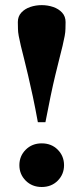

<svg xmlns="http://www.w3.org/2000/svg" viewBox="-20 -718 324 748"><path d="M235.5 -632 235 -606Q235 -594 232 -577.8Q229 -561.5 223.8 -539.5Q218.5 -517.5 211.2 -489Q204 -460.5 195.2 -424.2Q186.5 -388 177 -342.5Q167.5 -297 157 -242H127.5Q117.5 -297 107.8 -342.5Q98 -388 89.5 -424.2Q81 -460.5 73.8 -489Q66.5 -517.5 61.2 -539.5Q56 -561.5 53 -577.8Q50 -594 50 -606L49.5 -632Q49.5 -654 63 -668.8Q76.5 -683.5 97.8 -690.8Q119 -698 142.5 -698Q166 -698 187.2 -690.8Q208.5 -683.5 222 -668.8Q235.5 -654 235.5 -632ZM142.5 -159.5Q180.5 -159.5 205 -134.8Q229.5 -110 229.5 -74.5Q229.5 -39 205 -14.2Q180.5 10.5 142.5 10.5Q105 10.5 80.2 -14.2Q55.5 -39 55.5 -74.5Q55.5 -110 80.2 -134.8Q105 -159.5 142.5 -159.5Z"/></svg>

Font: Newsreader 36pt
Style: Bold
Weight: 700
Designer: Hugues Gentile
Foundry: Production Type
Version: Version 1.003